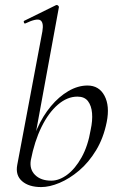

<svg xmlns="http://www.w3.org/2000/svg" viewBox="-20 -746 474 779"><path d="M147 13Q97 13 69.5 -11Q42 -35 50 -77L152 -619Q158 -655 143.5 -664Q129 -673 83 -651Q79 -649 77 -655Q75 -661 79 -662L207 -725Q212 -727 216 -723Q220 -719 219 -717L105 -96Q99 -59 122.5 -36Q146 -13 188 -13Q220 -13 252.5 -37Q285 -61 311 -107.5Q337 -154 348 -220Q356 -257 353.5 -287Q351 -317 337 -335.5Q323 -354 294 -354Q253 -354 215 -321.5Q177 -289 148.5 -231Q120 -173 105 -96L99 -116Q108 -173 131 -224.5Q154 -276 186.5 -315Q219 -354 257.5 -376.5Q296 -399 335 -399Q382 -399 404 -357.5Q426 -316 413 -251Q400 -186 370 -136.5Q340 -87 301 -54Q262 -21 221.5 -4Q181 13 147 13Z"/></svg>

Font: Cormorant
Style: Italic
Weight: 400
Italic angle: -10°
Designer: Christian Thalmann (Catharsis Fonts)
Foundry: Catharsis Fonts
Version: Version 4.000